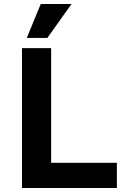

<svg xmlns="http://www.w3.org/2000/svg" viewBox="-20 -941 619 961"><path d="M90 0V-700H236V-126H565V0ZM217 -751H114L184 -921H338Z"/></svg>

Font: Inclusive Sans
Style: Regular
Weight: 400
Designer: Olivia King
Foundry: Olivia King
Version: Version 2.004